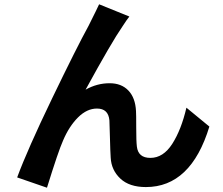

<svg xmlns="http://www.w3.org/2000/svg" viewBox="-20 -828 1040 895"><path d="M583 -751Q573 -739 551 -705Q501 -633 379 -410Q432 -440 491 -440Q546 -440 578.5 -406Q611 -372 614 -310Q615 -297 615 -233Q615 -169 618 -145Q624 -92 681 -92Q741 -92 783 -157.5Q825 -223 849 -326L956 -238Q870 44 660 44Q583 44 541 4.5Q499 -35 496 -93Q494 -122 492.5 -185.5Q491 -249 490 -267Q485 -322 432 -322Q385 -322 343.5 -280.5Q302 -239 274 -173Q252 -124 199 47L60 -1Q108 -131 223 -369.5Q338 -608 393 -708Q436 -794 442 -808Z"/></svg>

Font: Noto Sans Korean Bold
Style: Bold
Weight: 700
Designer: Ryoko NISHIZUKA  (kana & ideographs); Paul D. Hunt (Latin, Greek & Cyrillic); Wenlong ZHANG  (bopomofo); Sandoll Communi
Foundry: Adobe Systems Incorporated
Version: Version 1.000;PS 1;hotconv 1.0.78;makeotf.lib2.5.61930